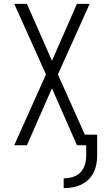

<svg xmlns="http://www.w3.org/2000/svg" viewBox="-20 -755 540 998"><path d="M311 223V172Q335 172 358 165Q381 158 397.5 141.5Q414 125 421 102Q428 79 428 55V0H380L250 -296L120 0H54L219 -368L54 -735H120L250 -439L380 -735H446L281 -368L421 -55H485V55Q485 78 480.5 100.5Q476 123 465.5 143.5Q455 164 438 180Q421 196 400.5 205.5Q380 215 357 219Q334 223 311 223Z"/></svg>

Font: Iosevka Light
Style: Regular
Weight: 300
Monospace: yes
Designer: Belleve Invis
Foundry: Belleve Invis
Version: Version 32.5.0; ttfautohint (v1.8.4)